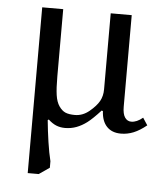

<svg xmlns="http://www.w3.org/2000/svg" viewBox="-50 -511 646 765"><g transform="rotate(5 273.0 -128.5)"><path d="M172 -198Q172 -151 176 -123.5Q180 -96 191.5 -79.5Q203 -63 217 -57Q231 -51 255 -51Q286 -51 312.5 -73Q339 -95 350.5 -115.5Q362 -136 362 -163V-467H446V-101Q446 -72 455.5 -58Q465 -44 481 -44Q503 -44 527 -64L546 -35Q519 -13 494.5 -3Q470 7 444 7Q408 7 387.5 -14.5Q367 -36 365 -76L360 -78Q328 -43 307.5 -27.5Q287 -12 265.5 -4Q244 4 220 4Q201 4 185 -2.5Q169 -9 153 -24L149 -21Q153 21 159.5 65Q166 109 174 141V167L132 196H88V-467H172ZM544 210Z"/></g></svg>

Font: Myanglish
Style: Regular
Weight: 400
Designer: KyawKyaw ( MaYenGone)
Foundry: TattooFont3D
Version: Version 1.003 December 13, 2014